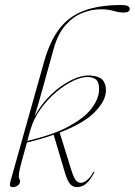

<svg xmlns="http://www.w3.org/2000/svg" viewBox="-20 -739 538 766"><path d="M355 -49Q339 -18.5 322.8 -5.5Q306.5 7.5 287.5 7.5Q271 7.5 260 -4.5Q249 -16.5 238.5 -52L194 -201.5Q145 -184 87.5 -170.5Q74 -123 67 -96.8Q60 -70.5 57.5 -57.5Q55 -44.5 55 -36Q55 -29 57.5 -25Q60 -21 60 -16.5Q60 -5.5 51 1Q42 7.5 29.5 7.5Q15 7.5 21.5 -15L155.5 -491.5Q178.5 -574 216.8 -624Q255 -674 315.5 -696.5Q376 -719 465.5 -719Q497.5 -719 497.5 -703Q497.5 -689 472.5 -689Q454.5 -689 432.5 -695.5Q410.5 -702 382.5 -702Q346 -702 309 -687.5Q272 -673 241.5 -638.8Q211 -604.5 194.5 -545.5Q172.5 -467 153 -396.2Q133.5 -325.5 118 -274.5Q144.5 -324.5 184.2 -362.2Q224 -400 266.2 -420.2Q308.5 -440.5 342.5 -437.5Q381 -434.5 393.2 -415Q405.5 -395.5 402 -368.5Q397 -330 354 -288Q311 -246 218 -210L263.5 -64Q273 -33 281.5 -21.2Q290 -9.5 303 -9.5Q312 -9.5 325.8 -19.5Q339.5 -29.5 351.5 -51.5Q353.5 -55 355.5 -53.5Q357 -52 355 -49ZM101 -220Q97.5 -208 94.5 -197.2Q91.5 -186.5 89 -177Q192 -201 253.2 -234.2Q314.5 -267.5 342.8 -303.2Q371 -339 374.5 -372Q377.5 -398.5 369.2 -413.8Q361 -429 336 -431.5Q310.5 -434 275.8 -418.2Q241 -402.5 205.5 -372.8Q170 -343 141.8 -303.8Q113.5 -264.5 101 -220Z"/></svg>

Font: Fraunces 144pt S000 Thin
Style: Italic
Weight: 100
Italic angle: -16°
Version: Version 1.000; ttfautohint (v1.8.3)